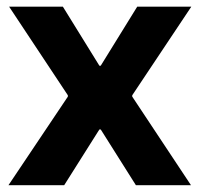

<svg xmlns="http://www.w3.org/2000/svg" viewBox="-20 -545 589 565"><path d="M276.4 -164.1H272.5L168.9 0H4.9L179.7 -260.7V-264.6L6.8 -525.4H165L272.5 -351.6H276.4L383.8 -525.4H543L369.1 -264.6V-260.7L542 0H379.9Z"/></svg>

Font: Reddit Sans Fudge ExtraBold
Style: Regular
Weight: 800
Designer: Stephen Hutchings
Foundry: Reddit
Version: Version 1.011